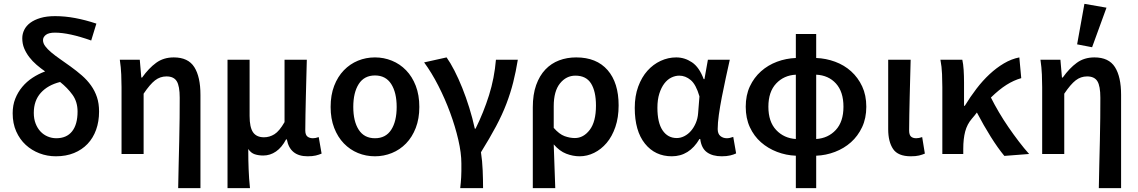

<svg xmlns="http://www.w3.org/2000/svg" viewBox="-20 -802 5927 1000"><path d="M271 12Q226 12 185.5 -3.5Q145 -19 114 -47.5Q83 -76 64.5 -117.5Q46 -159 46 -212Q46 -254 59.5 -288Q73 -322 96 -349.5Q119 -377 149.5 -397Q180 -417 215 -430Q192 -446 170.5 -464.5Q149 -483 132.5 -504.5Q116 -526 106 -550Q96 -574 96 -603Q96 -626 106.5 -647Q117 -668 138 -683.5Q159 -699 191 -708.5Q223 -718 267 -718Q318 -718 371.5 -708Q425 -698 482 -679L455 -591Q340 -632 266 -632Q234 -632 219 -620.5Q204 -609 204 -593Q204 -577 215.5 -561.5Q227 -546 246.5 -529.5Q266 -513 292 -495Q318 -477 347 -456Q379 -433 406.5 -409Q434 -385 454 -357Q474 -329 485 -296Q496 -263 496 -221Q496 -169 480.5 -126Q465 -83 436 -52.5Q407 -22 365.5 -5Q324 12 271 12ZM273 -82Q327 -82 355.5 -118Q384 -154 384 -221Q384 -272 357.5 -308.5Q331 -345 293 -375Q229 -359 192.5 -318.5Q156 -278 156 -214Q156 -183 165.5 -158.5Q175 -134 191 -117Q207 -100 228.5 -91Q250 -82 273 -82Z M908 178Q909 119 910.5 56Q912 -7 913.5 -68.5Q915 -130 915.5 -187.5Q916 -245 916 -293Q916 -354 900.5 -379Q885 -404 847 -404Q814 -404 787.5 -383.5Q761 -363 728 -314V0H613V-348Q613 -377 611.5 -414Q610 -451 604 -491H708L716 -398H720Q755 -447 793.5 -475Q832 -503 885 -503Q960 -503 992 -452.5Q1024 -402 1024 -308V178Z M1165 178V-491H1280V-198Q1280 -139 1298 -113Q1316 -87 1355 -87Q1384 -87 1409.5 -103Q1435 -119 1462 -166V-491H1578Q1577 -445 1575.5 -395.5Q1574 -346 1573 -298Q1572 -250 1571 -205Q1570 -160 1570 -123Q1570 -100 1581 -91Q1592 -82 1610 -82Q1616 -82 1624 -83.5Q1632 -85 1640 -88L1655 -2Q1641 4 1624.5 8Q1608 12 1582 12Q1490 12 1474 -76H1470Q1448 -34 1417.5 -13Q1387 8 1351 8Q1327 8 1307 1.5Q1287 -5 1273 -26Q1273 6 1273.5 31.5Q1274 57 1275 80.5Q1276 104 1277.5 127.5Q1279 151 1282 178Z M1933 12Q1886 12 1844.5 -5Q1803 -22 1771 -55Q1739 -88 1720.5 -136Q1702 -184 1702 -245Q1702 -307 1720.5 -355Q1739 -403 1771 -436Q1803 -469 1844.5 -486Q1886 -503 1933 -503Q1979 -503 2021 -486Q2063 -469 2095 -436Q2127 -403 2145.5 -355Q2164 -307 2164 -245Q2164 -184 2145.5 -136Q2127 -88 2095 -55Q2063 -22 2021 -5Q1979 12 1933 12ZM1933 -82Q1989 -82 2017.5 -126Q2046 -170 2046 -245Q2046 -320 2017.5 -364.5Q1989 -409 1933 -409Q1877 -409 1848.5 -364.5Q1820 -320 1820 -245Q1820 -170 1848.5 -126Q1877 -82 1933 -82Z M2377 178Q2379 162 2380 148.5Q2381 135 2382 120.5Q2383 106 2383 89Q2383 72 2383 49Q2383 -5 2367 -74Q2351 -143 2324.5 -215Q2298 -287 2263 -355.5Q2228 -424 2189 -477L2306 -503Q2326 -475 2347 -434Q2368 -393 2387.5 -344.5Q2407 -296 2424 -241.5Q2441 -187 2453 -132H2457Q2499 -217 2527 -306Q2555 -395 2563 -491H2677Q2667 -429 2653 -373.5Q2639 -318 2617.5 -261.5Q2596 -205 2563.5 -144Q2531 -83 2485 -9Q2492 36 2494 86Q2496 136 2496 178Z M2755 178V-243Q2755 -310 2772.5 -359Q2790 -408 2820.5 -440Q2851 -472 2892 -487.5Q2933 -503 2981 -503Q3087 -503 3144.5 -437Q3202 -371 3202 -253Q3202 -190 3185 -140.5Q3168 -91 3139.5 -57.5Q3111 -24 3074.5 -6Q3038 12 2999 12Q2964 12 2929 -1.5Q2894 -15 2864 -50Q2866 12 2868 65Q2870 118 2872 178ZM2974 -83Q3019 -83 3051.5 -125.5Q3084 -168 3084 -252Q3084 -326 3058.5 -367Q3033 -408 2977 -408Q2929 -408 2896.5 -367.5Q2864 -327 2864 -249V-136Q2893 -103 2920.5 -93Q2948 -83 2974 -83Z M3479 12Q3392 12 3339 -54Q3286 -120 3286 -240Q3286 -302 3304 -351Q3322 -400 3352 -433.5Q3382 -467 3421 -485Q3460 -503 3502 -503Q3546 -503 3584 -477.5Q3622 -452 3645 -390H3649L3667 -491H3781Q3771 -446 3760 -395.5Q3749 -345 3739.5 -296Q3730 -247 3724 -204Q3718 -161 3718 -130Q3718 -105 3732 -93.5Q3746 -82 3766 -82Q3780 -82 3799 -89L3814 -3Q3802 3 3783.5 7.5Q3765 12 3739 12Q3691 12 3662 -9Q3633 -30 3627 -78H3623Q3570 12 3479 12ZM3505 -83Q3525 -83 3544.5 -93Q3564 -103 3579 -120.5Q3594 -138 3604 -161.5Q3614 -185 3616 -212L3623 -300Q3605 -362 3577.5 -385Q3550 -408 3518 -408Q3497 -408 3476.5 -398Q3456 -388 3440 -367Q3424 -346 3414 -314.5Q3404 -283 3404 -241Q3404 -163 3431 -123Q3458 -83 3505 -83Z M3982 -246Q3982 -168 4022.5 -125Q4063 -82 4125 -78V-413Q4063 -410 4022.5 -367Q3982 -324 3982 -246ZM4373 -246Q4373 -324 4334 -367Q4295 -410 4231 -413V-78Q4293 -82 4333 -125Q4373 -168 4373 -246ZM4125 178V9Q4074 7 4027 -11Q3980 -29 3943.5 -61Q3907 -93 3885.5 -139.5Q3864 -186 3864 -246Q3864 -306 3885.5 -352Q3907 -398 3943.5 -430.5Q3980 -463 4027 -480.5Q4074 -498 4125 -500V-625H4231V-500Q4282 -498 4329.5 -480.5Q4377 -463 4413 -430.5Q4449 -398 4470.5 -352Q4492 -306 4492 -246Q4492 -186 4470 -139.5Q4448 -93 4412 -61Q4376 -29 4329 -11Q4282 7 4231 9V178Z M4724 12Q4657 12 4631.5 -26Q4606 -64 4606 -129V-491H4723Q4722 -445 4720.5 -395.5Q4719 -346 4718 -298Q4717 -250 4716 -205Q4715 -160 4715 -123Q4715 -100 4724.5 -91Q4734 -82 4752 -82Q4766 -82 4783 -88L4797 -2Q4783 4 4766.5 8Q4750 12 4724 12Z M5211 10Q5177 -31 5140 -90Q5103 -149 5068 -216Q5062 -208 5055.5 -200Q5049 -192 5042 -184Q5017 -155 5007 -117Q4997 -79 4997 -27V0H4888V-348Q4888 -377 4886.5 -416Q4885 -455 4878 -491H4992Q4997 -469 4999 -438Q5001 -407 5001 -373V-251H5005Q5033 -297 5065.5 -339.5Q5098 -382 5134 -415.5Q5170 -449 5209 -472Q5248 -495 5289 -503L5299 -395Q5260 -384 5222 -360Q5184 -336 5141 -294Q5159 -258 5182.5 -218Q5206 -178 5232.5 -139.5Q5259 -101 5286.5 -65Q5314 -29 5340 0Z M5703 178Q5704 119 5705.5 56Q5707 -7 5708.5 -68.5Q5710 -130 5710.5 -187.5Q5711 -245 5711 -293Q5711 -354 5695.5 -379Q5680 -404 5642 -404Q5609 -404 5582.5 -383.5Q5556 -363 5523 -314V0H5408V-348Q5408 -377 5406.5 -414Q5405 -451 5399 -491H5503L5511 -398H5515Q5550 -447 5588.5 -475Q5627 -503 5680 -503Q5755 -503 5787 -452.5Q5819 -402 5819 -308V178ZM5590 -571 5628 -782 5743 -762 5668 -556Z"/></svg>

Font: Giro Semibold
Style: Regular
Weight: 600
Designer: Paul D. Hunt
Foundry: Adobe Systems Incorporated
Version: Version 1.000;PS 1.0;hotconv 1.0.88;makeotf.lib2.5.647800